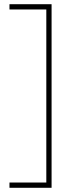

<svg xmlns="http://www.w3.org/2000/svg" viewBox="-20 -734 353 912"><path d="M25 133V158H225V-714H25V-689H200V133Z"/></svg>

Font: Noto Kufi Arabic Thin
Style: Regular
Weight: 100
Designer: Monotype Design Team, David Williams, Khaled Hosny
Foundry: Google LLC
Version: Version 2.109